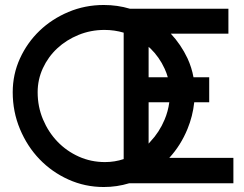

<svg xmlns="http://www.w3.org/2000/svg" viewBox="-20 -735 980 770"><path d="M756 -425H819V-325H759Q753 -269 732 -218Q705 -152 659 -102H916V0H498Q449 15 396 15Q321 15 254.5 -15Q188 -45 138.5 -96.5Q89 -148 60 -217.5Q31 -287 31 -365Q31 -437 60 -500.5Q89 -564 138.5 -611.5Q188 -659 254.5 -687Q321 -715 396 -715Q451 -715 501 -700H896V-600H665Q706 -556 732 -501Q749 -464 756 -425ZM659 -325H576V-159L583 -167Q619 -205 640 -255Q654 -288 659 -325ZM476 -97V-604Q439 -615 399 -615Q344 -615 295 -595Q246 -575 209.5 -541Q173 -507 152 -461.5Q131 -416 131 -365Q131 -307 152.5 -256Q174 -205 210.5 -167Q247 -129 296 -107Q345 -85 401 -85Q440 -85 476 -97ZM576 -547V-425H653Q648 -443 640 -460Q619 -506 583 -541Z"/></svg>

Font: Railway
Style: Regular
Weight: 400
Version: 1.000